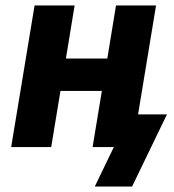

<svg xmlns="http://www.w3.org/2000/svg" viewBox="-20 -540 640 705"><path d="M328 145 398 0H320L354 -206H202L168 0H21L107 -520H254L222 -325H374L406 -520H553L487 -120H593L465 145Z"/></svg>

Font: Iosevka Heavy Extended Oblique
Style: Regular
Weight: 900
Width: 7
Italic angle: -9°
Monospace: yes
Designer: Belleve Invis
Foundry: Belleve Invis
Version: Version 32.5.0; ttfautohint (v1.8.4)